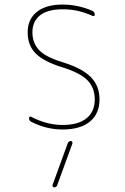

<svg xmlns="http://www.w3.org/2000/svg" viewBox="-20 -550 540 830"><path d="M272.5 70.3Q275.4 60.5 286.1 59.6Q290 59.6 292 63Q293.9 66.4 293 70.3L227.5 250Q224.6 259.8 213.9 259.8Q210 259.8 208 256.8Q206.1 253.9 207 250ZM247.1 -259.8Q168.9 -284.2 134.3 -318.8Q99.6 -353.5 99.6 -410.2Q99.6 -466.8 139.2 -498.5Q178.7 -530.3 250 -530.3Q317.4 -530.3 379.9 -502.9Q389.6 -498 389.6 -487.3Q389.6 -477.5 379.9 -481.4Q315.4 -510.7 250 -509.8Q186.5 -509.8 153.3 -483.9Q120.1 -458 120.1 -410.2Q120.1 -365.2 147.9 -334.5Q175.8 -303.7 252.9 -280.3Q335 -254.9 372.6 -216.8Q410.2 -178.7 410.2 -120.1Q410.2 -58.6 368.7 -24.4Q327.1 9.8 250 9.8Q180.7 9.8 115.2 -23.4Q105.5 -28.3 105.5 -39.1Q105.5 -48.8 115.2 -44.9Q182.6 -9.8 250.5 -9.8Q318.4 -9.8 354 -38.6Q389.6 -67.4 389.6 -120.1Q389.6 -171.9 356.9 -204.1Q324.2 -236.3 247.1 -259.8Z"/></svg>

Font: Rounded-L Mgen+ 2m thin
Style: Regular
Weight: 100
Designer: [Source Han Sans]
Ryoko NISHIZUKA  (kana & ideographs); Paul D. Hunt (Latin, Greek & Cyrillic); Wenlong ZHANG  (bopomofo
Version: Version 1.059.20150602